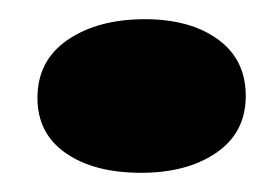

<svg xmlns="http://www.w3.org/2000/svg" viewBox="-20 -348 292 200"><path d="M236 -248Q236 -210 205.5 -189Q175 -168 127 -168Q78 -168 48.5 -188.5Q19 -209 19 -246Q19 -285 50.5 -306.5Q82 -328 131 -328Q178 -328 207 -307Q236 -286 236 -248Z"/></svg>

Font: Sansita ExtraBold
Style: Regular
Weight: 800
Designer: Pablo Cosgaya
Foundry: Omnibus-Type
Version: Version 1.006